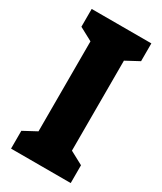

<svg xmlns="http://www.w3.org/2000/svg" viewBox="-182 -782 719 850"><g transform="rotate(30 177.5 -357.0)"><path d="M25 0V-91L92 -127V-587L25 -623V-714H330V-623L263 -587V-127L330 -91V0Z"/></g></svg>

Font: Noto Sans UI CondBlack
Style: Regular
Weight: 900
Width: 3
Designer: Monotype Design Team
Foundry: Monotype Imaging Inc.
Version: Version 1.001